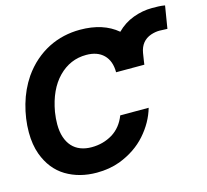

<svg xmlns="http://www.w3.org/2000/svg" viewBox="-108 -873 1086 1007"><g transform="rotate(-15 435.0 -369.5)"><path d="M297.9 9.9Q203.5 9.9 131.4 -33.4Q59.3 -77.1 26.3 -166.5Q7.1 -219.1 7.1 -286.2Q7.1 -360.1 28.4 -435.4Q49.7 -510.3 91.3 -571.7Q121.1 -614.3 157 -645.6Q192.8 -676.8 233.1 -697.3Q273.4 -717.7 316.8 -727.5Q360.1 -737.2 404.8 -737.2Q530.5 -737.2 607.2 -672.2Q646.3 -711.6 697.1 -730.5Q748.2 -749.3 798.7 -749.3Q817.8 -749.3 834.7 -748.8Q851.6 -748.2 869.7 -745L849.8 -622.9L806.5 -624.6Q784.4 -624.6 759.9 -616.5Q704.2 -596.9 693.5 -533.7Q688.9 -505 686.6 -489.7Q684.3 -474.4 684.3 -472.7H530.9Q530.9 -534.1 496.8 -567.8Q463.1 -601.2 402.3 -601.2Q315 -601.2 251.4 -536.6Q187.9 -471.9 167.3 -354.4Q161.9 -319.2 161.9 -289.1Q161.9 -248.6 172.1 -218.2Q182.2 -187.9 200.8 -167.3Q219.5 -146.7 246.3 -136.4Q273.1 -126.1 306.1 -126.1Q368.6 -126.1 419.4 -156.6Q469.8 -187.5 493.3 -248.6H647.7Q626.1 -173.3 569.6 -109.4Q513.5 -45.8 424.4 -11.4Q366.8 9.9 297.9 9.9Z"/></g></svg>

Font: Linik Sans
Style: Bold Italic
Weight: 700
Italic angle: 9°
Designer: Fonts by Rasmus Andersson / Changes by Cristiano Sobral with parts from Marc Monis
Foundry: rsms
Version: Version 3.020; ttfautohint (v1.6)